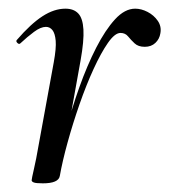

<svg xmlns="http://www.w3.org/2000/svg" viewBox="-20 -415 391 443"><path d="M118 -9 108 -10Q117 -57 131 -110Q145 -163 163 -213.5Q181 -264 202 -305Q223 -346 245.5 -370.5Q268 -395 292 -395Q306 -395 320.5 -387.5Q335 -380 344 -367Q353 -354 350 -338Q348 -325 338.5 -316Q329 -307 314 -307Q299 -307 290.5 -315Q282 -323 275.5 -331Q269 -339 258 -339Q245 -339 229 -316Q213 -293 196 -256Q179 -219 163.5 -174.5Q148 -130 136 -86.5Q124 -43 118 -9ZM79 8Q63 8 58 6Q53 4 53 1Q53 -2 58.5 -26Q64 -50 68 -74L104 -271Q110 -304 108.5 -321Q107 -338 101 -345.5Q95 -353 86 -353Q74 -353 58.5 -341.5Q43 -330 27 -315Q24 -312 20 -316Q16 -320 19 -323Q51 -360 78 -377.5Q105 -395 131 -395Q150 -395 160.5 -384Q171 -373 172.5 -347Q174 -321 166 -276L118 -9Q115 8 79 8Z"/></svg>

Font: Cormorant Infant Light Medium
Style: Italic
Weight: 500
Italic angle: -10°
Version: Version 4.001